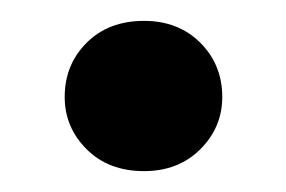

<svg xmlns="http://www.w3.org/2000/svg" viewBox="-20 -159 274 184"><path d="M118 5Q84 5 63 -16Q42 -37 42 -66Q42 -97 63 -118Q84 -139 118 -139Q151 -139 172 -118Q193 -97 193 -66Q193 -37 172 -16Q151 5 118 5Z"/></svg>

Font: DM Sans 18pt SemiBold
Style: Regular
Weight: 600
Designer: Colophon Foundry, Jonny Pinhorn
Foundry: Colophon Foundry
Version: Version 4.004;gftools[0.9.30]